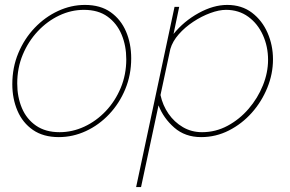

<svg xmlns="http://www.w3.org/2000/svg" viewBox="-20 -547 1178 780"><path d="M219 10Q156 10 114 -19Q72 -48 51 -97Q30 -146 30 -205Q30 -273 54.5 -331.5Q79 -390 121 -434Q163 -478 216 -502.5Q269 -527 325 -527Q388 -527 429.5 -497.5Q471 -468 492 -419Q513 -370 513 -310Q513 -243 489 -185Q465 -127 423.5 -83Q382 -39 329 -14.5Q276 10 219 10ZM222 -10Q274 -10 322.5 -32.5Q371 -55 409.5 -95.5Q448 -136 470.5 -190Q493 -244 493 -306Q493 -361 474 -406.5Q455 -452 417 -479.5Q379 -507 321 -507Q269 -507 220.5 -484Q172 -461 133.5 -420Q95 -379 72.5 -325Q50 -271 50 -208Q50 -153 69 -108Q88 -63 126.5 -36.5Q165 -10 222 -10Z M689 -519H708L685 -409Q727 -461 787 -494Q847 -527 903 -527Q962 -527 1003.5 -495.5Q1045 -464 1067 -413.5Q1089 -363 1089 -306Q1089 -247 1066 -190.5Q1043 -134 1003 -89Q963 -44 910 -17Q857 10 797 10Q732 10 688 -28.5Q644 -67 624 -119L553 213H533ZM801 -10Q856 -10 904.5 -36Q953 -62 990 -105Q1027 -148 1048 -200Q1069 -252 1069 -304Q1069 -358 1048 -404.5Q1027 -451 988.5 -479Q950 -507 898 -507Q870 -507 834.5 -494Q799 -481 765 -458.5Q731 -436 706 -407.5Q681 -379 672 -348L632 -161Q641 -119 664.5 -85Q688 -51 723 -30.5Q758 -10 801 -10Z"/></svg>

Font: Raleway Thin
Style: Italic
Weight: 100
Italic angle: -12°
Designer: Matt McInerney, Pablo Impallari, Rodrigo Fuenzalida
Foundry: Matt McInerney, Pablo Impallari, Rodrigo Fuenzalida
Version: Version 4.026